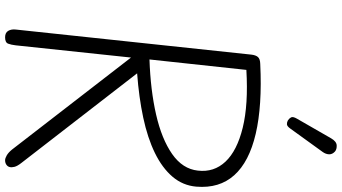

<svg xmlns="http://www.w3.org/2000/svg" viewBox="-314 -1028 1342 754"><g transform="rotate(90 357.0 -651.0)"><path d="M126.5 0Q108.5 0 101.2 -12.2Q94 -24.5 96 -42L194.5 -967Q196.5 -984.5 204 -993Q211.5 -1001.5 231 -1002Q395.5 -1010 505.5 -984.2Q615.5 -958.5 668 -900Q720.5 -841.5 713 -751Q708.5 -698 674 -657.5Q639.5 -617 580.5 -588.2Q521.5 -559.5 442 -542.5Q362.5 -525.5 268 -518.5L619.5 -64.5Q632.5 -48 635.2 -36.8Q638 -25.5 636 -18Q634 -10 626.8 -5Q619.5 0 609.5 0Q601.5 0 590.2 -6.5Q579 -13 567.5 -27L206 -494.5L158 -41.5Q156 -24 151.5 -12Q147 0 126.5 0ZM213.5 -567Q333.5 -571 429.8 -593Q526 -615 584.8 -656Q643.5 -697 650 -757Q657.5 -820 614.8 -865.5Q572 -911 481.5 -933.2Q391 -955.5 254.5 -947.5ZM453 -1110.5Q445 -1115.5 441 -1123Q437 -1130.5 446 -1146L523 -1280Q535.5 -1301.5 550.8 -1302.2Q566 -1303 575 -1295.5Q586.5 -1285 586 -1272.2Q585.5 -1259.5 577 -1247.5L484.5 -1119.5Q475.5 -1107 467.8 -1106.8Q460 -1106.5 453 -1110.5Z"/></g></svg>

Font: Edu NSW ACT Hand
Style: Regular
Weight: 400
Designer: Tina and Corey Anderson, Eben Sorkin, Mirko Velimirovic
Foundry: Sorkin Type Co.
Version: Version 2.000